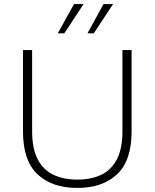

<svg xmlns="http://www.w3.org/2000/svg" viewBox="-20 -914 760 944"><path d="M360 10Q236 10 164.5 -57Q93 -124 93 -268V-668H138V-268Q138 -184 165 -131.5Q192 -79 242 -55Q292 -31 360 -31Q429 -31 478.5 -55Q528 -79 555 -131.5Q582 -184 582 -268V-668H627V-268Q627 -124 555.5 -57Q484 10 360 10ZM410 -750 489 -894H536L441 -750ZM264 -750 344 -894H391L296 -750Z"/></svg>

Font: Gantari ExtraLight
Style: Regular
Weight: 250
Designer: Anugrah Pasau
Foundry: Lafontype
Version: Version 1.000